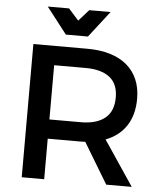

<svg xmlns="http://www.w3.org/2000/svg" viewBox="-60 -953 842 1005"><g transform="rotate(5 361.5 -451.0)"><path d="M376 -700Q443 -700 495.5 -684Q548 -668 584 -637.5Q620 -607 639 -562.8Q658 -518.5 658 -462Q658 -377.5 620.5 -320Q583 -262.5 512 -235.5L670 0H536L407 -214Q399.5 -213.5 391.8 -213.2Q384 -213 376 -213H210V0H92V-700ZM376 -314Q457 -314 501.5 -349.8Q546 -385.5 546 -459Q546 -530.5 501.5 -564.8Q457 -599 376 -599H210V-314ZM373 -764H257L150 -902H262L315 -842.5L368 -902H480Z"/></g></svg>

Font: Argentum Sans
Style: Regular
Weight: 400
Designer: Julieta Ulanovsky, Owen Earl, Chris M. Simpson, Rasmus Andersson, Cristiano Sobral
Foundry: The Argentum Sans Project Authors
Version: Version 3.135; ttfautohint (v1.8.4.7-5d5b-dirty)